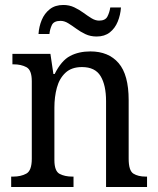

<svg xmlns="http://www.w3.org/2000/svg" viewBox="-20 -753 637 773"><path d="M25 0V-42H33Q64 -42 86 -54Q108 -66 108 -114V-426Q108 -471 86.5 -482.5Q65 -494 35 -494H30V-536H183L195 -455H200Q227 -509 262 -527.5Q297 -546 344 -546Q417 -546 457.5 -499Q498 -452 498 -350V-114Q498 -66 517 -54Q536 -42 567 -42H572V0H407V-346Q407 -410 385 -446.5Q363 -483 310 -483Q268 -483 243.5 -460Q219 -437 209 -400Q199 -363 199 -320V-109Q199 -64 220 -53Q241 -42 271 -42H276V0ZM369 -606Q344 -606 324 -615.5Q304 -625 287 -637.5Q270 -650 254.5 -659.5Q239 -669 224 -669Q197 -669 189 -652.5Q181 -636 179 -616H135Q137 -646 148 -672.5Q159 -699 180.5 -716Q202 -733 235 -733Q259 -733 279 -723.5Q299 -714 316 -701.5Q333 -689 348.5 -679.5Q364 -670 379 -670Q404 -670 412.5 -686.5Q421 -703 424 -723H467Q465 -693 454 -666Q443 -639 422 -622.5Q401 -606 369 -606Z"/></svg>

Font: Noto Serif Tamil SemiCondensed
Style: Regular
Weight: 400
Width: 4
Designer: Indian Type Foundry, Tom Grace, and the Monotype Design Team
Foundry: Monotype Imaging Inc.
Version: Version 2.004; ttfautohint (v1.8.4.7-5d5b)